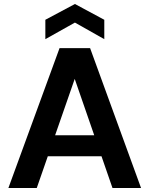

<svg xmlns="http://www.w3.org/2000/svg" viewBox="-20 -941 748 961"><path d="M22 0 278 -700H431L686 0H543L354 -546L164 0ZM135 -159 171 -264H527L562 -159ZM207 -745V-842L355 -921L502 -842V-745L355 -828Z"/></svg>

Font: DM Sans 16pt
Style: Bold
Weight: 700
Version: Version 4.004;gftools[0.9.30]